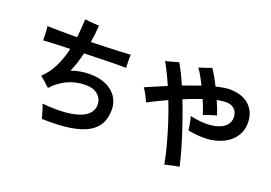

<svg xmlns="http://www.w3.org/2000/svg" viewBox="-120 -1173 2240 1585"><g transform="rotate(20 1000.0 -381.0)"><path d="M337 62Q330 37 320 1Q310 -35 299 -58Q452 -45 547 -60.5Q642 -76 686.5 -114Q731 -152 730 -206Q729 -257 690.5 -291Q652 -325 586 -325Q496 -325 422 -289.5Q348 -254 297 -195Q281 -210 255 -233.5Q229 -257 210 -271Q269 -327 305 -401.5Q341 -476 360 -561Q284 -559 221.5 -556Q159 -553 125 -551Q126 -564 125 -588Q124 -612 122.5 -636.5Q121 -661 118 -674Q158 -672 228 -671.5Q298 -671 380 -671Q389 -751 392 -833Q407 -831 430 -828.5Q453 -826 476.5 -824.5Q500 -823 517 -823Q515 -787 510.5 -749Q506 -711 500 -673Q570 -675 636.5 -677Q703 -679 757 -681.5Q811 -684 845 -687Q844 -667 844.5 -632Q845 -597 846 -572Q811 -573 753 -572Q695 -571 624 -569.5Q553 -568 479 -565Q469 -521 455 -477.5Q441 -434 423 -393Q461 -407 501 -414Q541 -421 586 -421Q669 -421 728.5 -393.5Q788 -366 821 -317.5Q854 -269 854 -205Q854 -138 828.5 -86.5Q803 -35 743.5 0Q684 35 584.5 51Q485 67 337 62Z M1416 71Q1403 -2 1380 -88Q1357 -174 1328 -264.5Q1299 -355 1265 -441Q1215 -418 1172 -397Q1129 -376 1099 -360Q1089 -383 1072 -416Q1055 -449 1039 -471Q1069 -485 1116.5 -505Q1164 -525 1221 -549Q1198 -602 1175 -649Q1152 -696 1129 -735Q1153 -740 1187 -749.5Q1221 -759 1243 -766Q1263 -732 1285 -687.5Q1307 -643 1329 -592Q1367 -606 1406 -620Q1445 -634 1482 -647Q1463 -685 1444 -718.5Q1425 -752 1406 -778Q1421 -783 1441.5 -789.5Q1462 -796 1482 -803Q1502 -810 1515 -815Q1533 -790 1553 -755Q1573 -720 1593 -679Q1628 -688 1658 -693Q1688 -698 1710 -698Q1823 -698 1885 -640.5Q1947 -583 1947 -488Q1947 -403 1892.5 -342.5Q1838 -282 1739.5 -259Q1641 -236 1507 -263Q1505 -279 1501.5 -301.5Q1498 -324 1493.5 -346Q1489 -368 1483 -381Q1588 -358 1664 -366Q1740 -374 1781 -407Q1822 -440 1822 -491Q1822 -538 1791.5 -564.5Q1761 -591 1708 -588Q1693 -587 1676 -584.5Q1659 -582 1640 -578Q1654 -547 1666 -516.5Q1678 -486 1687 -459Q1673 -456 1651.5 -449.5Q1630 -443 1609 -435.5Q1588 -428 1575 -422Q1566 -451 1554 -483Q1542 -515 1528 -546Q1491 -533 1451 -518.5Q1411 -504 1372 -487Q1408 -395 1441 -298Q1474 -201 1500 -112.5Q1526 -24 1541 44Q1515 48 1479.5 55.5Q1444 63 1416 71Z"/></g></svg>

Font: Zen Kaku Gothic Antique
Style: Bold
Weight: 700
Designer: Yoshimichi Ohira
Foundry: Positype
Version: Version 1.001